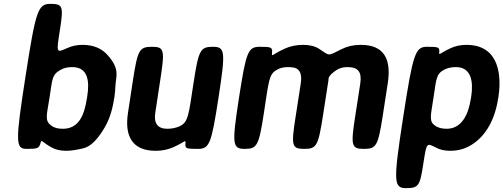

<svg xmlns="http://www.w3.org/2000/svg" viewBox="-20 -770 2603 993"><path d="M290 -616C309 -738 305 -750 241 -750C176 -750 165 -716 112 -375C59 -34 60 0 118 0C175 0 181 -3 189 -28C196 -53 191 -39 244 -9C264 3 290 10 323 10C340 10 357 8 372 5C413 -4 453 2 518 -105C544 -147 561 -199 570 -259L572 -270C575 -289 576 -308 577 -326C578 -373 606 -412 530 -492C502 -520 463 -538 407 -538C377 -538 352 -532 329 -522C270 -496 271 -493 290 -616ZM305 -104C280 -104 261 -109 247 -119C210 -145 221 -170 236 -264C251 -358 247 -383 292 -408C309 -418 328 -423 353 -423C435 -423 444 -352 431 -270L429 -259C416 -175 388 -104 305 -104Z M845 -104C794 -104 775 -134 783 -186L809 -357C833 -512 830 -528 766 -528C701 -528 692 -512 668 -358L642 -187C623 -64 665 10 786 10C820 10 849 3 875 -8C940 -37 941 -52 939 -27C937 -2 943 0 1003 0C1063 0 1073 -24 1110 -264C1147 -504 1145 -528 1081 -528C1016 -528 1007 -511 981 -341C955 -171 954 -139 909 -117C891 -109 870 -104 845 -104Z M1468 -423C1481 -423 1492 -422 1502 -420C1536 -411 1542 -379 1535 -335L1509 -167C1485 -15 1489 0 1554 0C1618 0 1626 -16 1651 -176L1679 -357C1679 -362 1675 -377 1718 -406C1734 -417 1752 -423 1776 -423C1835 -423 1852 -396 1843 -336L1817 -168C1793 -15 1798 0 1862 0C1926 0 1935 -15 1959 -168L1985 -336C2005 -462 1969 -538 1846 -538C1807 -538 1775 -530 1747 -516C1673 -479 1687 -480 1631 -517C1610 -531 1582 -538 1547 -538C1512 -538 1481 -531 1454 -519C1384 -487 1385 -472 1387 -498C1389 -525 1384 -528 1324 -528C1263 -528 1253 -504 1216 -264C1179 -24 1181 0 1246 0C1310 0 1319 -17 1345 -187C1371 -357 1371 -386 1412 -409C1427 -418 1446 -423 1468 -423Z M2252 -503C2253 -526 2247 -528 2188 -528C2128 -528 2116 -494 2065 -163C2014 169 2015 203 2080 203C2144 203 2152 192 2169 79C2187 -35 2185 -32 2236 -6C2255 4 2279 10 2309 10C2342 10 2374 3 2401 -11C2483 -52 2538 -141 2556 -259L2558 -270C2564 -310 2565 -347 2561 -380C2551 -469 2504 -538 2393 -538C2361 -538 2335 -532 2311 -521C2250 -493 2250 -479 2252 -503ZM2290 -104C2266 -104 2248 -109 2233 -118C2197 -142 2207 -166 2222 -265C2237 -363 2235 -387 2278 -410C2294 -418 2314 -423 2338 -423C2417 -423 2429 -349 2417 -270L2415 -259C2403 -180 2369 -104 2290 -104Z"/></svg>

Font: Asimov Print
Style: AIt
Weight: 500
Designer: Google
Version: Version 2.000980: 2014